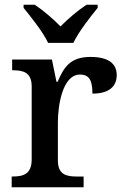

<svg xmlns="http://www.w3.org/2000/svg" viewBox="-20 -786 525 806"><path d="M182 -606H288C309 -651 359 -715 390 -753V-766H343C308 -743 264 -706 234 -675C204 -706 161 -743 126 -766H79V-753C110 -715 161 -651 182 -606ZM29 0H331V-45H302C259 -45 223 -53 223 -112V-273C223 -342 242 -473 316 -473C355 -473 368 -448 368 -393C439 -393 470 -424 470 -471C470 -519 435 -547 360 -547C274 -547 248 -503 222 -443H217L198 -536H31V-491H34C78 -491 113 -482 113 -423V-117C113 -54 77 -45 32 -45H29Z"/></svg>

Font: Noto Serif Tamil Medium
Style: Italic
Weight: 500
Italic angle: -12°
Designer: Indian Type Foundry, Tom Grace, and the Monotype Design Team
Foundry: Monotype Imaging Inc.
Version: Version 2.003